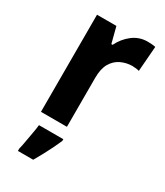

<svg xmlns="http://www.w3.org/2000/svg" viewBox="-194 -635 802 935"><g transform="rotate(30 207.0 -167.5)"><path d="M351 -556Q361 -556 374 -555Q387 -554 395 -552L384 -411Q378 -413 366.5 -414.5Q355 -416 346 -416Q313 -416 283 -402Q253 -388 235 -357.5Q217 -327 217 -276V0H71V-546H180L203 -457H210Q231 -500 267.5 -528Q304 -556 351 -556ZM232 71Q221 96 209 120.5Q197 145 183.5 170Q170 195 155 221H69V208Q74 188 78.5 161.5Q83 135 88 108.5Q93 82 95 61H232Z"/></g></svg>

Font: Noto Sans Bengali SemiCondensed
Style: Bold
Weight: 700
Width: 4
Designer: Jelle Bosma - Monotype Design Team
Foundry: Monotype Imaging Inc.
Version: Version 2.003